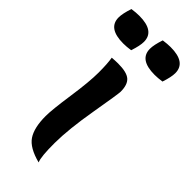

<svg xmlns="http://www.w3.org/2000/svg" viewBox="-266 -855 910 910"><g transform="rotate(45 189.0 -399.5)"><path d="M219 15Q141 -5 114 -45.5Q87 -86 87 -164Q87 -206 103 -316Q119 -426 119 -487Q119 -548 113 -581Q135 -583 154 -583Q212 -583 234.5 -563.5Q257 -544 257 -497Q257 -482 232.5 -339.5Q208 -197 207.5 -104.5Q207 -12 219 15ZM153 -671Q125 -667 104 -667Q1 -667 1 -739Q1 -765 16 -810Q44 -814 65 -814Q168 -814 168 -742Q168 -716 153 -671ZM363 -671Q335 -667 314 -667Q211 -667 211 -739Q211 -765 226 -810Q254 -814 275 -814Q378 -814 378 -742Q378 -716 363 -671Z"/></g></svg>

Font: MeriendaOneRegular
Style: Regular
Weight: 400
Designer: Eduardo Rodriguez Tunni
Foundry: Eduardo Rodriguez Tunni
Version: Version 1.001